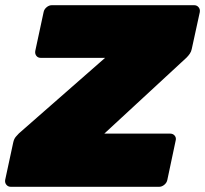

<svg xmlns="http://www.w3.org/2000/svg" viewBox="-43 -720 791 740"><path d="M-1 0Q-12 0 -18.5 -8Q-25 -16 -23 -27L8 -171Q11 -185 18.5 -193.5Q26 -202 30 -206L362 -497H114Q103 -497 97 -505Q91 -513 93 -524L125 -673Q127 -684 136.5 -692Q146 -700 157 -700H705Q716 -700 722.5 -692Q729 -684 727 -673L696 -531Q694 -521 688.5 -513Q683 -505 676 -498L359 -205H613Q624 -205 630.5 -197Q637 -189 634 -178L602 -27Q600 -16 590.5 -8Q581 0 570 0Z"/></svg>

Font: Rubik Black
Style: Italic
Weight: 900
Italic angle: -12°
Designer: Hubert and Fischer
Foundry: Hubert and Fischer
Version: Version 2.300;gftools[0.9.30]